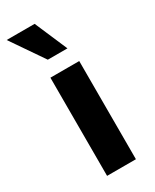

<svg xmlns="http://www.w3.org/2000/svg" viewBox="-202 -746 643 796"><g transform="rotate(-30 119.5 -348.0)"><path d="M0 0ZM60 0V-470H198V0ZM88 -540 -19 -696H115L182 -540Z"/></g></svg>

Font: Gantari
Style: Bold
Weight: 700
Designer: Anugrah Pasau
Foundry: Lafontype
Version: Version 1.000; ttfautohint (v1.6)